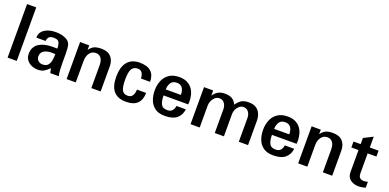

<svg xmlns="http://www.w3.org/2000/svg" viewBox="-6 -1366 4293 2117"><g transform="rotate(20 2140.5 -308.0)"><path d="M165 0V-627.9H57.6V0Z M539.1 -215.8Q539.1 -174.8 532.2 -139.6Q525.4 -104.5 505.4 -82.5Q485.4 -60.5 443.4 -60.5Q413.1 -60.5 392.1 -80.1Q371.1 -99.6 371.1 -127.9Q371.1 -175.8 407.7 -196.8Q444.3 -217.8 497.1 -217.8Q522.5 -217.8 539.1 -215.8ZM658.2 0Q651.4 -23.4 648.4 -64.5Q645.5 -105.5 645.5 -147.5V-255.9Q645.5 -290 643.1 -317.9Q640.6 -345.7 635.7 -362.3Q625 -395.5 596.2 -413.6Q567.4 -431.6 531.7 -439Q496.1 -446.3 463.9 -446.3Q382.8 -446.3 331.5 -412.1Q280.3 -377.9 280.3 -315.4H387.7Q392.6 -348.6 408.7 -364.3Q424.8 -379.9 462.9 -379.9Q511.7 -379.9 524.9 -354.5Q538.1 -329.1 539.1 -281.2H475.6Q438.5 -281.2 400.9 -273.4Q363.3 -265.6 331.5 -247.6Q299.8 -229.5 280.8 -197.8Q261.7 -166 261.7 -119.1Q261.7 -78.1 283.2 -48.8Q304.7 -19.5 339.8 -3.9Q375 11.7 415 11.7Q455.1 11.7 482.4 -2.9Q509.8 -17.6 546.9 -53.7Q548.8 -42 552.2 -26.4Q555.7 -10.7 558.6 0Z M1149.4 0V-293Q1149.4 -363.3 1111.3 -404.8Q1073.2 -446.3 997.1 -446.3Q945.3 -446.3 913.6 -431.6Q881.8 -417 857.4 -380.9V-434.6H750V0H857.4V-249Q857.4 -309.6 884.8 -345.2Q912.1 -380.9 956.1 -380.9Q995.1 -380.9 1017.6 -351.6Q1040 -322.3 1040 -267.6V0Z M1447.3 11.7Q1254.9 11.7 1254.9 -212.9Q1254.9 -327.1 1304.2 -386.7Q1353.5 -446.3 1447.3 -446.3Q1625 -446.3 1625 -286.1Q1598.6 -286.1 1571.8 -286.1Q1544.9 -286.1 1518.6 -286.1Q1513.7 -377 1450.2 -377Q1403.3 -377 1380.9 -342.8Q1358.4 -308.6 1358.4 -215.8Q1358.4 -128.9 1377.4 -93.3Q1396.5 -57.6 1443.4 -57.6Q1473.6 -57.6 1489.7 -72.3Q1505.9 -86.9 1511.7 -109.4Q1517.6 -131.8 1518.6 -156.2Q1544.9 -156.2 1571.8 -156.2Q1598.6 -156.2 1626 -156.2Q1626 -77.1 1582.5 -32.7Q1539.1 11.7 1447.3 11.7Z M1993.2 -266.6H1816.4Q1817.4 -315.4 1838.9 -346.7Q1860.4 -377.9 1906.2 -377.9Q1949.2 -377.9 1969.7 -352.5Q1990.2 -327.1 1993.2 -283.2Q1993.2 -276.4 1993.2 -266.6ZM2099.6 -135.7H1989.3Q1985.4 -101.6 1966.3 -79.6Q1947.3 -57.6 1908.2 -57.6Q1852.5 -57.6 1834.5 -95.7Q1816.4 -133.8 1816.4 -196.3H2104.5Q2105.5 -205.1 2106.4 -213.9Q2107.4 -222.7 2107.4 -231.4Q2107.4 -269.5 2097.7 -307.6Q2087.9 -345.7 2065.4 -377Q2043 -408.2 2005.4 -427.2Q1967.8 -446.3 1912.1 -446.3Q1840.8 -446.3 1794.9 -415Q1749 -383.8 1727.1 -331.5Q1705.1 -279.3 1705.1 -215.8Q1705.1 -155.3 1724.6 -103.5Q1744.1 -51.8 1787.6 -20Q1831.1 11.7 1905.3 11.7Q1997.1 11.7 2044.4 -27.8Q2091.8 -67.4 2099.6 -135.7Z M2878.9 0V-284.2Q2878.9 -328.1 2863.8 -364.7Q2848.6 -401.4 2815.4 -423.8Q2782.2 -446.3 2727.5 -446.3Q2678.7 -446.3 2647 -429.7Q2615.2 -413.1 2583 -367.2Q2560.5 -412.1 2529.3 -429.2Q2498 -446.3 2446.3 -446.3Q2401.4 -446.3 2369.6 -429.2Q2337.9 -412.1 2311.5 -374V-434.6H2204.1V0H2311.5V-259.8Q2311.5 -285.2 2323.2 -312.5Q2335 -339.8 2356.9 -358.9Q2378.9 -377.9 2409.2 -377.9Q2445.3 -377.9 2466.8 -348.1Q2488.3 -318.4 2488.3 -279.3V0H2595.7V-263.7Q2595.7 -291 2607.9 -316.9Q2620.1 -342.8 2642.1 -360.4Q2664.1 -377.9 2690.4 -377.9Q2727.5 -377.9 2749 -349.1Q2770.5 -320.3 2770.5 -279.3V0Z M3264.6 -266.6H3087.9Q3088.9 -315.4 3110.4 -346.7Q3131.8 -377.9 3177.7 -377.9Q3220.7 -377.9 3241.2 -352.5Q3261.7 -327.1 3264.6 -283.2Q3264.6 -276.4 3264.6 -266.6ZM3371.1 -135.7H3260.7Q3256.8 -101.6 3237.8 -79.6Q3218.8 -57.6 3179.7 -57.6Q3124 -57.6 3106 -95.7Q3087.9 -133.8 3087.9 -196.3H3376Q3377 -205.1 3377.9 -213.9Q3378.9 -222.7 3378.9 -231.4Q3378.9 -269.5 3369.1 -307.6Q3359.4 -345.7 3336.9 -377Q3314.5 -408.2 3276.9 -427.2Q3239.3 -446.3 3183.6 -446.3Q3112.3 -446.3 3066.4 -415Q3020.5 -383.8 2998.5 -331.5Q2976.6 -279.3 2976.6 -215.8Q2976.6 -155.3 2996.1 -103.5Q3015.6 -51.8 3059.1 -20Q3102.5 11.7 3176.8 11.7Q3268.6 11.7 3315.9 -27.8Q3363.3 -67.4 3371.1 -135.7Z M3866.2 0V-293Q3866.2 -363.3 3828.1 -404.8Q3790 -446.3 3713.9 -446.3Q3662.1 -446.3 3630.4 -431.6Q3598.6 -417 3574.2 -380.9V-434.6H3466.8V0H3574.2V-249Q3574.2 -309.6 3601.6 -345.2Q3628.9 -380.9 3672.9 -380.9Q3711.9 -380.9 3734.4 -351.6Q3756.8 -322.3 3756.8 -267.6V0Z M4258.8 -2.9V-72.3Q4238.3 -64.5 4212.9 -64.5Q4181.6 -64.5 4165.5 -80.6Q4149.4 -96.7 4149.4 -132.8V-365.2H4252V-434.6H4149.4V-561.5L4042 -506.8V-434.6H3958V-365.2H4042V-107.4Q4042 -47.9 4081.5 -18.6Q4121.1 10.7 4174.8 10.7Q4217.8 10.7 4258.8 -2.9Z"/></g></svg>

Font: Namkio Khamti
Style: Bold
Weight: 700
Designer: Debbi Hosken
Foundry: SIL International
Version: Version 3.917